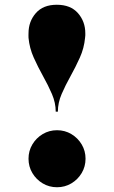

<svg xmlns="http://www.w3.org/2000/svg" viewBox="-20 -778 479 808"><path d="M338 -619Q334 -575.5 316 -535.5Q298 -495.5 276.8 -457.5Q255.5 -419.5 239.5 -382.5Q223.5 -345.5 223.5 -308H214.5Q214.5 -345.5 198.5 -382.5Q182.5 -419.5 161.2 -457.5Q140 -495.5 122 -535.5Q104 -575.5 100 -619Q99.5 -624.5 99.8 -629Q100 -633.5 100 -638Q100 -687.5 130.8 -722.8Q161.5 -758 219 -758Q277 -758 308 -722.8Q339 -687.5 339 -638Q339 -633.5 339 -629Q339 -624.5 338 -619ZM100 -110Q100 -143 116.2 -170.2Q132.5 -197.5 159.8 -213.8Q187 -230 220 -230Q253 -230 280.2 -213.8Q307.5 -197.5 323.8 -170.2Q340 -143 340 -110Q340 -77 323.8 -49.8Q307.5 -22.5 280.2 -6.2Q253 10 220 10Q187 10 159.8 -6.2Q132.5 -22.5 116.2 -49.8Q100 -77 100 -110Z"/></svg>

Font: Bodoni* 24pt Fatface
Style: Regular
Weight: 900
Version: Version 2.3